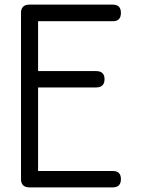

<svg xmlns="http://www.w3.org/2000/svg" viewBox="-20 -812 665 832"><path d="M469 -792H108C83.3 -792 71 -780 71 -756V-579V-504V-433V-110V-36C71 -12 83.3 0 108 0H304H469C492.3 0 504 -12 504 -36C504 -59.3 492.3 -71 469 -71H145V-433H359H396C420.7 -433 433 -445 433 -469C433 -492.3 420.7 -504 396 -504H359H145V-720H469C492.3 -720 504 -732 504 -756C504 -780 492.3 -792 469 -792Z"/></svg>

Font: Semi-Coder
Style: Regular
Weight: 400
Version: 0.1000